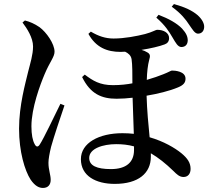

<svg xmlns="http://www.w3.org/2000/svg" viewBox="-20 -863 1040 947"><path d="M831 -678C847 -651 857 -632 874 -631C891 -631 905 -640 906 -663C906 -682 899 -699 878 -722C853 -748 812 -771 762 -790L751 -776C795 -738 814 -707 831 -678ZM913 -741C930 -717 940 -698 956 -697C975 -697 986 -710 987 -729C988 -746 978 -767 955 -788C928 -811 892 -828 838 -843L827 -830C874 -796 896 -767 913 -741ZM91 -752C113 -723 143 -677 143 -634C143 -593 129 -550 119 -510C105 -451 74 -343 74 -228C74 -115 102 -22 131 23C153 55 173 64 192 64C218 64 230 47 230 24C230 -1 219 -25 219 -60C219 -78 224 -106 232 -139C245 -186 278 -285 298 -343L278 -351C252 -299 196 -180 176 -150C167 -136 158 -138 151 -152C141 -170 135 -199 135 -240C135 -330 178 -445 200 -497C226 -559 249 -582 249 -608C249 -647 209 -704 175 -729C150 -746 127 -756 103 -762ZM641 -141V-123C641 -63 603 -29 527 -29C457 -29 420 -46 420 -84C420 -131 489 -152 553 -152C583 -152 612 -149 641 -141ZM398 -495 385 -483C426 -399 482 -376 555 -376C582 -376 607 -378 634 -381L640 -203C622 -205 603 -206 584 -206C468 -206 379 -158 379 -78C379 5 453 44 546 44C663 44 724 -9 724 -90V-107C760 -86 797 -57 836 -19C851 -4 865 10 885 10C908 10 920 -7 920 -30C920 -60 905 -82 875 -107C842 -134 787 -166 718 -186C712 -247 705 -319 703 -391C757 -400 815 -414 858 -432C887 -444 895 -457 895 -475C895 -512 842 -515 828 -515C823 -515 812 -507 786 -497C764 -488 735 -478 704 -469C705 -507 709 -542 716 -568C722 -587 721 -597 706 -605C698 -610 689 -614 678 -617C722 -624 766 -634 792 -644C806 -649 814 -659 814 -675C814 -701 787 -716 756 -716C747 -716 733 -705 695 -695C655 -685 595 -673 540 -673C500 -673 465 -685 428 -707L416 -696C453 -629 508 -607 575 -607L597 -608C612 -601 626 -590 629 -571C633 -546 633 -496 633 -452C607 -447 575 -443 537 -443C472 -443 438 -465 398 -495Z"/></svg>

Font: Noto Serif HK SemiBold
Style: Regular
Weight: 600
Designer: Ryoko NISHIZUKA 西塚涼子 (kana & ideographs); Frank Grießhammer (Latin, Greek & Cyrillic); Wenlong ZHANG 张文龙 (bopomofo); San
Foundry: Adobe
Version: Version 2.001;hotconv 1.1.0;makeotfexe 2.6.0